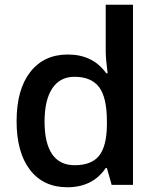

<svg xmlns="http://www.w3.org/2000/svg" viewBox="-20 -780 663 810"><path d="M426 -71H431L451 0H541V-760H426V-563Q426 -533 434 -471H428Q372 -550 266 -550Q165 -550 107.5 -476Q50 -402 50 -269Q50 -137 106.5 -63.5Q163 10 264 10Q371 10 426 -71ZM168 -267Q168 -358 200.5 -407Q233 -456 294 -456Q365 -456 398 -412.5Q431 -369 431 -268V-252Q430 -163 398 -123Q366 -83 295 -83Q232 -83 200 -129.5Q168 -176 168 -267Z"/></svg>

Font: OpenSansMMV
Style: Semibold
Weight: 600
Designer: Steve Matteson
Foundry: Ascender Corporation
Version: Version 6.000